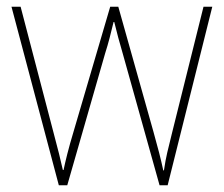

<svg xmlns="http://www.w3.org/2000/svg" viewBox="-20 -547 662 568"><path d="M343 -389 452 1H476L608 -527H582L489 -154C477 -105 471 -84 465 -43H463C456 -76 447 -111 434 -157L330 -527H306L198 -159C182 -106 174 -72 168 -44H166C159 -76 152 -103 138 -156L41 -527H14L154 1H179L291 -389C301 -420 308 -449 316 -482H318C326 -449 333 -423 343 -389Z"/></svg>

Font: Noto Sans Sinhala SemiCondensed Thin
Style: Regular
Weight: 100
Width: 4
Designer: Jelle Bosma - Monotype Design Team
Foundry: Monotype Imaging Inc.
Version: Version 2.006